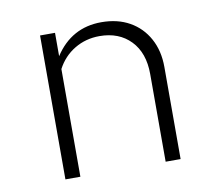

<svg xmlns="http://www.w3.org/2000/svg" viewBox="-61 -561 722 632"><g transform="rotate(-10 300.0 -244.5)"><path d="M109 0V-481H159V-403Q215 -489 315 -489Q369 -489 409 -466.5Q449 -444 471.5 -403Q494 -362 494 -308V0H444V-293Q444 -364 405 -404.5Q366 -445 301 -445Q255 -445 217.5 -422.5Q180 -400 159 -360V0Z"/></g></svg>

Font: Red Hat Mono VF Light
Style: Regular
Weight: 300
Monospace: yes
Designer: Pentagram, MCKL
Foundry: Pentagram, MCKL
Version: Version 1.023